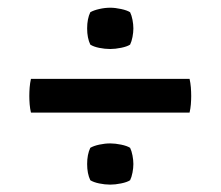

<svg xmlns="http://www.w3.org/2000/svg" viewBox="-20 -566 580 505"><path d="M209.2 -491.2Q209.2 -516.4 217.5 -533.8Q226.4 -539 241.1 -542.3Q255.8 -545.7 270 -545.7Q283 -545.7 298.5 -542.3Q314.1 -539 322.2 -533.8Q326.2 -525.8 328.5 -513.8Q330.8 -501.8 330.8 -491.2Q330.8 -480.8 328.5 -468.8Q326.2 -456.8 322.2 -448.7Q314.4 -443.5 298.7 -440.3Q283 -437.1 270 -437.1Q255.8 -437.1 241 -440.1Q226.1 -443.1 217.5 -448.7Q209.2 -466.2 209.2 -491.2ZM209.2 -134.5Q209.2 -159.7 217.5 -177.2Q226.4 -182.4 241.1 -185.6Q255.8 -188.8 270 -188.8Q283 -188.8 298.5 -185.6Q314.1 -182.4 322.2 -177.2Q326.2 -169.1 328.5 -157Q330.8 -144.8 330.8 -134.5Q330.8 -124.1 328.5 -112.1Q326.2 -100.1 322.2 -92Q314.4 -86.8 298.7 -83.6Q283 -80.4 270 -80.4Q255.8 -80.4 241 -83.5Q226.1 -86.6 217.5 -92Q209.2 -109.5 209.2 -134.5ZM61.4 -269.9Q59 -279.9 58 -291.7Q57.1 -303.5 57.1 -313.5Q57.1 -324 58 -336Q59 -348 61.4 -358.6H478.6Q481 -348 482 -336Q482.9 -324 482.9 -313.5Q482.9 -303.5 482 -291.7Q481 -279.9 478.6 -269.9Z"/></svg>

Font: Signika SC
Style: Regular
Weight: 300
Designer: Anna Giedryś
Foundry: Anna Giedryś
Version: Version 2.000